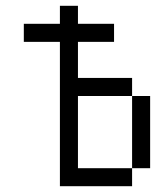

<svg xmlns="http://www.w3.org/2000/svg" viewBox="-20 -645 540 665"><path d="M375 -500V-562.5H250V-625H187.5V-562.5H62.5V-500H187.5Q187.5 -500 187.5 0H437.5V-62.5H250Q250 -62.5 250 -312.5H437.5Q437.5 -312.5 437.5 -62.5H500Q500 -62.5 500 -312.5H437.5V-375H250Q250 -375 250 -500Z"/></svg>

Font: Unifont
Style: Regular
Weight: 500
Version: Version 15.1.04